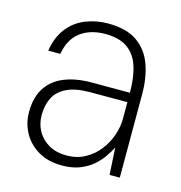

<svg xmlns="http://www.w3.org/2000/svg" viewBox="-87 -617 669 708"><g transform="rotate(15 247.5 -263.0)"><path d="M211 12Q157 12 119.5 -10.5Q82 -33 62.5 -69Q43 -105 43 -147Q43 -204 67 -240.5Q91 -277 135 -294.5Q179 -312 237 -312H384Q384 -371 370.5 -412.5Q357 -454 325.5 -476Q294 -498 241 -498Q184 -498 146.5 -470Q109 -442 99 -384H53Q61 -436 87.5 -470.5Q114 -505 154.5 -521.5Q195 -538 241 -538Q311 -538 352 -509.5Q393 -481 411 -431.5Q429 -382 429 -320V0H390L384 -103Q376 -87 362.5 -67Q349 -47 328.5 -29Q308 -11 279 0.5Q250 12 211 12ZM217 -28Q257 -28 288 -45Q319 -62 340.5 -89.5Q362 -117 373 -149.5Q384 -182 384 -213V-276H242Q186 -276 152.5 -259.5Q119 -243 105 -214.5Q91 -186 91 -148Q91 -115 106 -88Q121 -61 149.5 -44.5Q178 -28 217 -28Z"/></g></svg>

Font: DM Sans 9pt ExtraLight
Style: Regular
Weight: 250
Version: Version 4.004;gftools[0.9.30]